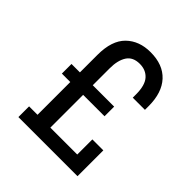

<svg xmlns="http://www.w3.org/2000/svg" viewBox="-198 -876 1015 1015"><g transform="rotate(45 309.0 -368.5)"><path d="M98 0V-80H161V-325H98V-397H161V-528Q161 -635 213 -686Q265 -737 350 -737Q443 -737 493.5 -682.5Q544 -628 544 -528V-500H453V-524Q453 -592 426 -622.5Q399 -653 353 -653Q302 -653 279.5 -618Q257 -583 257 -524V-397H417V-325H257V-80H458V-193H540V0Z"/></g></svg>

Font: Mona Sans Condensed Medium
Style: Regular
Weight: 500
Width: 3
Designer: Deni Anggara
Foundry: GitHub
Version: Version 1.001; ttfautohint (v1.8.4.7-5d5b);gftools[0.9.31]